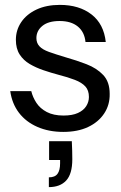

<svg xmlns="http://www.w3.org/2000/svg" viewBox="-20 -528 497 786"><path d="M239 12Q180 12 133 -8.5Q86 -29 57.5 -66.5Q29 -104 22 -155H108Q114 -130 129 -107Q144 -84 171.5 -69.5Q199 -55 240 -55Q276 -55 299 -65.5Q322 -76 333 -93.5Q344 -111 344 -131Q344 -158 329.5 -174Q315 -190 286.5 -201Q258 -212 219 -222Q189 -230 158 -240.5Q127 -251 101.5 -266Q76 -281 60.5 -305Q45 -329 45 -365Q45 -405 67 -437.5Q89 -470 129.5 -489Q170 -508 225 -508Q304 -508 354.5 -469Q405 -430 413 -356H330Q326 -397 298.5 -419.5Q271 -442 224 -442Q178 -442 153.5 -422Q129 -402 129 -372Q129 -352 141.5 -338.5Q154 -325 180.5 -315.5Q207 -306 247 -294Q293 -281 334.5 -265Q376 -249 402.5 -221Q429 -193 429 -144Q430 -99 406.5 -63.5Q383 -28 340.5 -8Q298 12 239 12ZM180 238V198Q205 198 215.5 183.5Q226 169 226 141V127H181V50H274Q275 70 275.5 89Q276 108 276 124Q276 184 251 211Q226 238 180 238Z"/></svg>

Font: DM Sans 36pt
Style: Regular
Weight: 400
Designer: Colophon Foundry, Jonny Pinhorn
Foundry: Colophon Foundry
Version: Version 4.004;gftools[0.9.30]